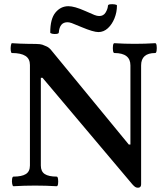

<svg xmlns="http://www.w3.org/2000/svg" viewBox="-20 -868 771 898"><path d="M625.3 10Q618 10 612.5 6.5Q607 3 599 -6L179 -504H171V-94Q171 -66 189.3 -54Q207.6 -42 245.2 -42Q250 -42 251.5 -30.3Q253 -18.5 251.5 -7.8Q250 3 244.8 3Q194.4 0 144 0Q93.5 0 43 3Q39 3 37 -8Q35 -19 36.5 -30.5Q38 -42 43 -42Q82 -42 101 -54Q120 -66 120 -94V-564Q120 -593 99 -606.5Q78 -620 35.9 -620Q31.6 -620 30.3 -631.5Q29 -643 30.8 -654.5Q32.5 -666 36 -666Q54 -665 72 -664Q90 -663 108 -663Q126 -663 148 -662.5Q170 -662 178 -659Q186 -656 197.5 -651Q209 -646 219 -634L582.4 -192H590V-562Q590 -620 515 -620Q510 -620 508.5 -631.5Q507 -643 508.5 -654.5Q510 -666 515 -666Q562 -663 609.6 -663Q658.4 -663 706 -666Q711 -666 712.5 -654.7Q714 -643.3 712.5 -631.7Q711 -620 706 -620Q640 -620 640 -562V-6Q640 10 625.3 10ZM440 -718Q417 -718 362 -741Q327 -756 315.5 -760Q304 -764 296 -764Q277 -764 267 -752Q257 -740 255 -716Q255 -711 245 -709.5Q235 -708 225 -710Q215 -712 215 -716Q215 -780 239.5 -809.5Q264 -839 300 -839Q314 -839 333.5 -833.5Q353 -828 380 -816Q409 -803 421.5 -798Q434 -793 444 -793Q464 -793 474 -809.5Q484 -826 485 -842Q486 -847 496 -848Q506 -849 516.5 -847.5Q527 -846 527 -842Q527 -811 515.5 -782.5Q504 -754 484.5 -736Q465 -718 440 -718Z"/></svg>

Font: Junicode VF
Style: Regular
Weight: 400
Designer: Peter S. Baker
Version: Version 2.213